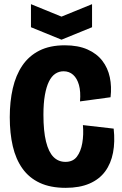

<svg xmlns="http://www.w3.org/2000/svg" viewBox="-20 -891 588 924"><path d="M296 13Q223 13 171.5 -11Q120 -35 88 -80Q56 -125 41.5 -187.5Q27 -250 27 -327Q27 -402 41.5 -465.5Q56 -529 87.5 -575.5Q119 -622 169.5 -647.5Q220 -673 292 -673Q356 -673 401 -653Q446 -633 472.5 -598.5Q499 -564 508.5 -519Q518 -474 512 -423L365 -403Q369 -450 360 -482Q351 -514 332 -531Q313 -548 286 -548Q264 -548 246 -536Q228 -524 215.5 -498.5Q203 -473 196 -433.5Q189 -394 189 -339Q189 -260 201.5 -209.5Q214 -159 237.5 -135.5Q261 -112 295 -112Q331 -112 350 -137Q369 -162 376 -202.5Q383 -243 379 -289L527 -272Q534 -209 524 -156.5Q514 -104 486 -66Q458 -28 410.5 -7.5Q363 13 296 13ZM129 -871 276 -811 423 -871V-760L276 -700L129 -760Z"/></svg>

Font: Bricolage Grotesque 72pt SemiCondensed ExtraBold
Style: Regular
Weight: 800
Width: 4
Designer: Mathieu Triay
Foundry: Atelier Triay
Version: Version 1.001;gftools[0.9.33.dev8+g029e19f]